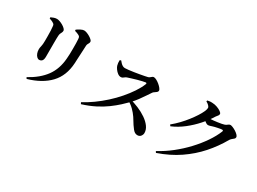

<svg xmlns="http://www.w3.org/2000/svg" viewBox="-43 -1509 3066 2291"><g transform="rotate(30 1490.0 -363.0)"><path d="M324 50Q467 -28 542.5 -131.5Q618 -235 629 -383Q632 -411 633 -448Q634 -485 634 -523Q634 -561 633.5 -594.5Q633 -628 631 -650Q630 -667 626.5 -677Q623 -687 609 -695Q598 -702 582 -707.5Q566 -713 549 -718L548 -734Q569 -749 596 -763Q623 -777 642 -777Q658 -777 680 -769Q702 -761 723.5 -748Q745 -735 759 -721.5Q773 -708 773 -697Q773 -684 768 -674.5Q763 -665 757.5 -655Q752 -645 751 -630Q750 -608 748.5 -575.5Q747 -543 745 -507.5Q743 -472 741.5 -439Q740 -406 739 -383Q729 -204 624.5 -94.5Q520 15 335 68ZM349 -204Q333 -204 317.5 -219Q302 -234 293 -258.5Q284 -283 284 -313Q284 -332 291 -358.5Q298 -385 298 -436Q298 -461 298 -499Q298 -537 296.5 -574.5Q295 -612 292 -632Q291 -647 286.5 -655Q282 -663 271 -669Q260 -677 245 -683Q230 -689 213 -695V-711Q231 -720 252 -727Q273 -734 293 -734Q309 -734 332 -726Q355 -718 377 -705Q399 -692 414 -677Q429 -662 429 -648Q429 -635 423.5 -624Q418 -613 412 -600Q406 -587 405 -566Q404 -553 403.5 -526.5Q403 -500 403 -466Q403 -432 403 -396.5Q403 -361 403 -330Q403 -299 403 -279Q403 -239 389 -221.5Q375 -204 349 -204Z M1036 -16Q1106 -53 1176.5 -103.5Q1247 -154 1312.5 -213.5Q1378 -273 1433.5 -337Q1489 -401 1532 -465.5Q1575 -530 1598 -588Q1606 -607 1587 -607Q1572 -605 1543.5 -598.5Q1515 -592 1481.5 -582.5Q1448 -573 1418 -563.5Q1388 -554 1369 -548Q1352 -543 1341.5 -534.5Q1331 -526 1321 -519.5Q1311 -513 1296 -513Q1274 -513 1252.5 -529Q1231 -545 1215 -567.5Q1199 -590 1193 -608Q1188 -624 1186 -642.5Q1184 -661 1185 -681L1202 -688Q1213 -674 1226 -660.5Q1239 -647 1254 -638.5Q1269 -630 1286 -630Q1306 -630 1337.5 -634Q1369 -638 1404.5 -643Q1440 -648 1474.5 -654.5Q1509 -661 1536.5 -666Q1564 -671 1578 -675Q1591 -678 1601 -686.5Q1611 -695 1621 -702.5Q1631 -710 1641 -710Q1657 -710 1679.5 -698Q1702 -686 1723.5 -668Q1745 -650 1759.5 -631.5Q1774 -613 1774 -601Q1774 -587 1762 -576.5Q1750 -566 1736 -557.5Q1722 -549 1716 -540Q1698 -514 1672.5 -475.5Q1647 -437 1616.5 -395.5Q1586 -354 1550 -316Q1516 -281 1468.5 -237.5Q1421 -194 1360 -149Q1299 -104 1221 -64.5Q1143 -25 1047 5ZM1814 -11Q1794 -11 1778 -21Q1762 -31 1747.5 -49.5Q1733 -68 1715 -94Q1690 -137 1663 -177Q1636 -217 1598 -255Q1560 -293 1500 -326L1516 -346Q1584 -329 1648.5 -302Q1713 -275 1764.5 -239.5Q1816 -204 1846 -162.5Q1876 -121 1876 -76Q1876 -53 1860 -32Q1844 -11 1814 -11Z M2101 42Q2197 -9 2285.5 -79Q2374 -149 2449.5 -229.5Q2525 -310 2582.5 -394Q2640 -478 2671 -556Q2678 -575 2659 -575Q2651 -575 2635.5 -572.5Q2620 -570 2601 -566Q2582 -562 2565 -558Q2548 -554 2537 -550Q2521 -545 2508.5 -541Q2496 -537 2481 -537Q2468 -537 2449.5 -551Q2431 -565 2410 -582L2429 -618Q2445 -616 2455.5 -615.5Q2466 -615 2476 -615Q2489 -615 2514 -617.5Q2539 -620 2567.5 -624Q2596 -628 2620 -632.5Q2644 -637 2654 -641Q2673 -647 2687.5 -660Q2702 -673 2718 -673Q2729 -673 2750.5 -664.5Q2772 -656 2795 -641.5Q2818 -627 2834 -610.5Q2850 -594 2850 -579Q2850 -565 2839 -555.5Q2828 -546 2815.5 -536Q2803 -526 2793 -511Q2720 -383 2624 -275Q2528 -167 2402.5 -81.5Q2277 4 2113 61ZM2090 -318Q2139 -358 2182.5 -403.5Q2226 -449 2262.5 -496Q2299 -543 2326 -585Q2353 -627 2368 -660.5Q2383 -694 2383 -713Q2383 -728 2367 -744Q2351 -760 2327 -773L2330 -787Q2344 -790 2359.5 -792.5Q2375 -795 2400 -793Q2433 -792 2466 -780Q2499 -768 2521 -752Q2543 -736 2543 -723Q2543 -707 2534.5 -698.5Q2526 -690 2513 -671Q2469 -599 2406 -528Q2343 -457 2266.5 -397Q2190 -337 2103 -300Z"/></g></svg>

Font: Noto Serif JP ExtraLight
Style: Bold
Weight: 700
Version: Version 2.003-H1;hotconv 1.1.1;makeotfexe 2.6.0